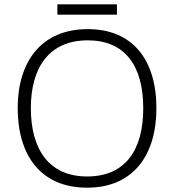

<svg xmlns="http://www.w3.org/2000/svg" viewBox="-20 -860 808 890"><path d="M522 -840H246V-792H522ZM705 -358C705 -585 593 -725 387 -725C173 -725 62 -576 62 -359C62 -141 168 10 384 10C597 10 705 -140 705 -358ZM123 -359C123 -547 208 -673 387 -673C558 -673 644 -557 644 -358C644 -167 563 -42 384 -42C206 -42 123 -169 123 -359Z"/></svg>

Font: Noto Sans Kannada Light
Style: Regular
Weight: 300
Designer: Jelle Bosma - Monotype Design Team
Foundry: Monotype Imaging Inc.
Version: Version 2.005